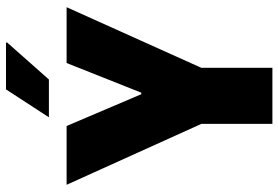

<svg xmlns="http://www.w3.org/2000/svg" viewBox="-164 -764 928 640"><g transform="rotate(-90 300.0 -444.0)"><path d="M207 0V-237L4 -686H200L306 -437H311L410 -686H596L394 -237V0ZM229 -745 322 -888H477L479 -885L355 -745Z"/></g></svg>

Font: Chivo Mono ExtraBold
Style: Regular
Weight: 800
Monospace: yes
Designer: Hector Gatti
Foundry: Omnibus-Type
Version: Version 1.008